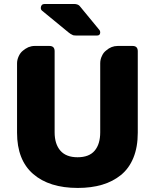

<svg xmlns="http://www.w3.org/2000/svg" viewBox="-20 -927 768 956"><path d="M64.9 -266.1V-611.8Q64.9 -628.9 73 -646.7Q81.1 -664.6 94.2 -674.8Q104 -683.6 121.1 -691.9Q137.2 -698.2 151.9 -698.2H226.1Q252 -698.2 252 -671.9V-268.1Q252 -210 280.5 -177Q309.1 -144 366.2 -144Q423.8 -144 451.4 -176.8Q479 -209.5 479 -268.1V-611.8Q479 -631.8 487.8 -648.9Q494.6 -665 508.8 -675.8Q534.2 -698.2 565.9 -698.2H640.1Q666 -698.2 666 -671.9V-266.1Q666 -194.8 644.3 -141.6Q622.6 -88.4 582.3 -55.7Q542 -22.9 488.3 -7.1Q434.6 8.8 367.2 8.8Q225.1 8.8 145 -60.8Q64.9 -130.4 64.9 -266.1ZM462.9 -750H359.9Q343.8 -750 339.8 -753.9Q333.5 -755.9 321.8 -765.1L188 -875Q183.1 -879.9 183.1 -887.2Q183.1 -895.5 188 -901.9Q193.4 -907.2 202.1 -907.2H348.1Q366.7 -907.2 376 -897.9L474.1 -778.8Q479 -773.9 479 -766.1Q479 -750 462.9 -750Z"/></svg>

Font: Cunia
Style: Bold
Weight: 700
Designer: Alejo Bergmann, Denis Ignatov
Foundry: Hubert & Fischer
Version: Version 1.00 February 21, 2019, initial release